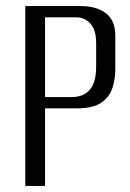

<svg xmlns="http://www.w3.org/2000/svg" viewBox="-20 -611 427 631"><path d="M63 0V-591H246Q297 -591 328 -567.5Q359 -544 359 -493V-384Q359 -350 349 -320.5Q339 -291 312 -273Q285 -255 234 -255H128V0ZM128 -292H215Q255 -292 275.5 -316.5Q296 -341 296 -392V-469Q296 -513 277 -533.5Q258 -554 231 -554H128Z"/></svg>

Font: Alumni Sans Thin
Style: Regular
Weight: 400
Version: Version 1.018